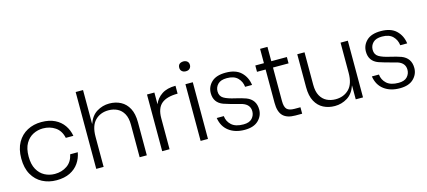

<svg xmlns="http://www.w3.org/2000/svg" viewBox="-58 -1266 3968 1786"><g transform="rotate(-15 1926.0 -373.0)"><path d="M317 7Q242 7 181.5 -24.5Q121 -56 85.5 -118.5Q50 -181 50 -273Q50 -364 85.5 -426.5Q121 -489 181.5 -521Q242 -553 317 -553Q393 -553 446.5 -526.5Q500 -500 531.5 -454.5Q563 -409 573 -352H500Q485 -423 434 -457.5Q383 -492 316 -492Q266 -492 221.5 -469.5Q177 -447 149 -399Q121 -351 121 -273Q121 -198 148 -149.5Q175 -101 219.5 -77.5Q264 -54 316 -54Q383 -54 434 -88.5Q485 -123 500 -194H573Q563 -137 531.5 -91.5Q500 -46 446.5 -19.5Q393 7 317 7Z M1186 0H1117V-313Q1117 -378 1094.5 -418.5Q1072 -459 1034 -478Q996 -497 949 -497Q871 -497 820.5 -447Q770 -397 770 -290V0H699V-740H770V-412Q796 -488 851.5 -522Q907 -556 972 -556Q1033 -556 1081.5 -530.5Q1130 -505 1158 -452.5Q1186 -400 1186 -318Z M1405 0H1334V-546H1405V-433Q1427 -488 1478 -522Q1529 -556 1611 -556V-480Q1506 -480 1455.5 -437.5Q1405 -395 1405 -299Z M1740 -661Q1717 -661 1702.5 -674Q1688 -687 1688 -708Q1688 -754 1740 -756Q1761 -756 1776 -744Q1791 -732 1791 -708Q1791 -689 1778 -675Q1765 -661 1740 -661ZM1775 0H1704V-546H1775Z M2129 7Q2037 7 1977 -38Q1917 -83 1904 -167H1972Q1977 -115 2015.5 -80Q2054 -45 2130 -45Q2187 -45 2213.5 -74Q2240 -103 2240 -142Q2240 -206 2171 -230L2112 -246Q2050 -262 1996 -280Q1910 -312 1910 -404Q1910 -466 1955.5 -509.5Q2001 -553 2092 -553Q2189 -553 2240 -504Q2291 -455 2301 -379H2234Q2229 -430 2194 -465.5Q2159 -501 2090 -501Q2031 -501 2003 -472.5Q1975 -444 1975 -404Q1975 -358 2010.5 -336.5Q2046 -315 2119 -299Q2176 -286 2218 -271Q2306 -237 2306 -141Q2306 -81 2261 -37Q2216 7 2129 7Z M2682 0H2617Q2537 0 2498.5 -38.5Q2460 -77 2460 -164V-485H2377V-546H2460V-684H2531V-546H2681V-485H2531V-163Q2531 -105 2552.5 -83.5Q2574 -62 2626 -62H2682Z M2996 10Q2935 10 2886.5 -15Q2838 -40 2809.5 -92.5Q2781 -145 2781 -228V-546H2851V-234Q2851 -168 2873.5 -127.5Q2896 -87 2934 -68Q2972 -49 3019 -49Q3097 -49 3147.5 -99Q3198 -149 3198 -256V-546H3268V0H3198V-135Q3172 -58 3116.5 -24Q3061 10 2996 10Z M3623 7Q3531 7 3471 -38Q3411 -83 3398 -167H3466Q3471 -115 3509.5 -80Q3548 -45 3624 -45Q3681 -45 3707.5 -74Q3734 -103 3734 -142Q3734 -206 3665 -230L3606 -246Q3544 -262 3490 -280Q3404 -312 3404 -404Q3404 -466 3449.5 -509.5Q3495 -553 3586 -553Q3683 -553 3734 -504Q3785 -455 3795 -379H3728Q3723 -430 3688 -465.5Q3653 -501 3584 -501Q3525 -501 3497 -472.5Q3469 -444 3469 -404Q3469 -358 3504.5 -336.5Q3540 -315 3613 -299Q3670 -286 3712 -271Q3800 -237 3800 -141Q3800 -81 3755 -37Q3710 7 3623 7Z"/></g></svg>

Font: Ulagadi Sans Light
Style: Regular
Weight: 300
Designer: Ninad Kale (Devanagari), Jonny Pinhorn (Latin)
Foundry: Indian Type Foundry
Version: Version 3.01;March 29, 2020;FontCreator 12.0.0.2522 64-bit; 